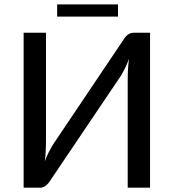

<svg xmlns="http://www.w3.org/2000/svg" viewBox="-20 -869 805 889"><path d="M674.8 -717.3V0H571.3V-499Q571.3 -557.6 577.6 -597.2Q562.5 -555.7 539.1 -517.1L212.4 -32.7Q205.6 -20.5 193.4 -10.3Q181.2 0 166.5 0H89.4V-717.3H192.9V-218.3Q192.9 -164.1 187.5 -122.1Q200.2 -158.2 226.1 -200.7L551.8 -685.1Q571.3 -717.3 598.1 -717.3ZM244.6 -848.6H526.4V-792H244.6Z"/></svg>

Font: Lato-Medium
Style: Regular
Weight: 500
Designer: Lukasz Dziedzic
Foundry: tyPoland Lukasz Dziedzic
Version: Version 2.006; 2014-01-15